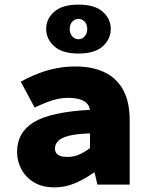

<svg xmlns="http://www.w3.org/2000/svg" viewBox="-20 -800 640 832"><path d="M216 12Q164 12 128 -9.5Q92 -31 73 -66Q54 -101 54 -142Q54 -226 126.5 -270.5Q199 -315 370 -324Q367 -342 355 -353.5Q343 -365 322.5 -370.5Q302 -376 274 -376Q253 -376 231 -371.5Q209 -367 184.5 -357.5Q160 -348 130 -334L70 -446Q108 -467 147 -482Q186 -497 226 -504.5Q266 -512 308 -512Q379 -512 431.5 -487.5Q484 -463 513 -411.5Q542 -360 542 -278V0H402L390 -52H386Q349 -25 306 -6.5Q263 12 216 12ZM272 -120Q302 -120 326 -131.5Q350 -143 370 -158V-222Q309 -220 276 -211Q243 -202 230.5 -187.5Q218 -173 218 -156Q218 -145 224 -136.5Q230 -128 242 -124Q254 -120 272 -120ZM320 -568Q250 -568 215 -599.5Q180 -631 180 -675Q180 -718 215 -749Q250 -780 320 -780Q391 -780 425.5 -749Q460 -718 460 -675Q460 -631 425.5 -599.5Q391 -568 320 -568ZM320 -630Q336 -630 347 -642.5Q358 -655 358 -674Q358 -694 347 -706Q336 -718 320 -718Q304 -718 293 -706Q282 -694 282 -674Q282 -655 293 -642.5Q304 -630 320 -630Z"/></svg>

Font: Source Code Pro ExtraLight Black
Style: Regular
Weight: 900
Monospace: yes
Version: Version 1.018;hotconv 1.0.116;makeotfexe 2.5.65601